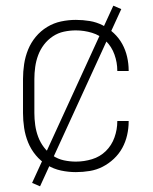

<svg xmlns="http://www.w3.org/2000/svg" viewBox="-20 -598 540 676"><path d="M247 8Q221 8 195 2.5Q169 -3 146 -17Q123 -31 106 -51.5Q89 -72 79 -96.5Q69 -121 65 -147.5Q61 -174 61 -200V-320Q61 -346 65 -372.5Q69 -399 79 -423.5Q89 -448 106 -468.5Q123 -489 146 -503Q169 -517 195 -522.5Q221 -528 247 -528Q272 -528 296 -524Q320 -520 341.5 -509Q363 -498 381 -481Q399 -464 410.5 -443Q422 -422 427.5 -398Q433 -374 433 -350Q433 -349 433 -349Q433 -349 433 -348H393Q393 -348 393 -348.5Q393 -349 393 -349Q393 -378 383 -406Q373 -434 352.5 -454Q332 -474 304 -482.5Q276 -491 247 -491Q226 -491 205 -486.5Q184 -482 166 -470Q148 -458 135 -441Q122 -424 114.5 -404Q107 -384 104 -362.5Q101 -341 101 -320V-200Q101 -179 104 -157.5Q107 -136 114.5 -116Q122 -96 135 -79Q148 -62 166 -50Q184 -38 205 -33.5Q226 -29 247 -29Q276 -29 304 -37.5Q332 -46 352.5 -66Q373 -86 383 -114Q393 -142 393 -171Q393 -171 393 -171.5Q393 -172 393 -172H433Q433 -171 433 -171Q433 -171 433 -170Q433 -146 427.5 -122Q422 -98 410.5 -77Q399 -56 381 -39Q363 -22 341.5 -11Q320 0 296 4Q272 8 247 8ZM121 58 93 46 379 -578 407 -566Z"/></svg>

Font: Zed Sans Extralight
Style: Regular
Weight: 200
Designer: Belleve Invis
Foundry: Belleve Invis
Version: Version 1.0.0; ttfautohint (v1.8.4)